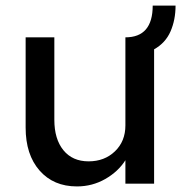

<svg xmlns="http://www.w3.org/2000/svg" viewBox="-20 -659 650 689"><path d="M256 10Q172 10 122 -47Q72 -104 72 -201V-525H175V-229Q175 -160 207.5 -120Q240 -80 298 -80Q355 -80 392.5 -116Q430 -152 430 -209V-525Q528 -525 528 -639H610Q610 -588 592 -546.5Q574 -505 533 -482V0H430V-84Q404 -43 357.5 -16.5Q311 10 256 10Z"/></svg>

Font: Lexend Deca
Style: Regular
Weight: 400
Designer: Bonnie Shaver-Troup, Thomas Jockin
Foundry: Lexend
Version: Version 1.008; ttfautohint (v1.8.4.7-5d5b)